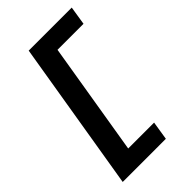

<svg xmlns="http://www.w3.org/2000/svg" viewBox="-282 -922 1164 1164"><g transform="rotate(-45 300.0 -340.0)"><path d="M46 143 206 -823H575L556 -703H333L213 23H435L416 143Z"/></g></svg>

Font: Iosevka Slab HvExObl
Style: Regular
Weight: 900
Width: 7
Italic angle: -9°
Monospace: yes
Designer: Belleve Invis
Foundry: Belleve Invis
Version: Version 11.1.1; ttfautohint (v1.8.3)